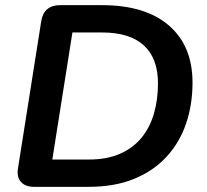

<svg xmlns="http://www.w3.org/2000/svg" viewBox="-20 -725 802 745"><path d="M112 0Q78 0 61 -19.5Q44 -39 50 -73L140 -643Q145 -674 163.5 -689.5Q182 -705 213 -705H376Q544 -705 635.5 -626Q727 -547 727 -404Q727 -319 702 -245.5Q677 -172 626.5 -117Q576 -62 500.5 -31Q425 0 323 0ZM183 -106H325Q395 -106 446 -128.5Q497 -151 529.5 -191Q562 -231 577.5 -285Q593 -339 593 -402Q593 -498 538.5 -548.5Q484 -599 376 -599H261Z"/></svg>

Font: Nunito ExtraLight
Style: Italic
Weight: 200
Italic angle: -9°
Designer: Vernon Adams
Foundry: Vernon Adams
Version: Version 3.602